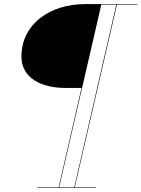

<svg xmlns="http://www.w3.org/2000/svg" viewBox="-20 -770 692 940"><path d="M300 -339.5H379L267 147.5H163V150H449.5V147.5H346L552.5 -747.5H652V-750H397C224 -750 85 -652 85 -493.5C85 -387 183 -339.5 300 -339.5ZM343.5 147.5H269.5L476 -747.5H549.5Z"/></svg>

Font: Bodoni* 72pt Medium
Style: Italic
Weight: 500
Italic angle: -13°
Version: Version 2.3